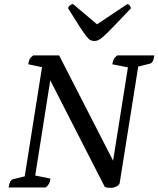

<svg xmlns="http://www.w3.org/2000/svg" viewBox="-20 -910 769 932"><path d="M521 2Q511 2 503 1Q495 0 489 -2L224 -520L151 -58L225 -43Q223 -28 218 -18.5Q213 -9 202 0H22Q26 -35 43 -40L100 -54L184 -584L117 -598Q119 -613 124 -622.5Q129 -632 141 -641H267L529 -130L601 -583L525 -598Q528 -613 532.5 -622.5Q537 -632 549 -641H729Q725 -606 708 -601L651 -587L561 -22Q559 -11 544.5 -4.5Q530 2 521 2ZM438 -711Q427 -711 418.5 -715.5Q410 -720 398 -735.5Q386 -751 365.5 -782.5Q345 -814 311 -869Q311 -877 319 -883.5Q327 -890 335 -890L451 -792L598 -890Q604 -890 609.5 -883.5Q615 -877 615 -869Q563 -814 532.5 -782.5Q502 -751 485 -735.5Q468 -720 458 -715.5Q448 -711 438 -711Z"/></svg>

Font: Petrona Medium
Style: Italic
Weight: 500
Italic angle: -9°
Designer: Ringo R. Seeber
Foundry: Ringo R. Seeber
Version: Version 2.001; ttfautohint (v1.8.3)